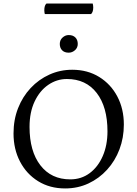

<svg xmlns="http://www.w3.org/2000/svg" viewBox="-20 -1047 771 1079"><path d="M346 12Q260 12 194.5 -28.5Q129 -69 92.5 -139Q56 -209 56 -297Q56 -374 81.5 -439Q107 -504 152.5 -552.5Q198 -601 258 -628Q318 -655 386 -655Q472 -655 537.5 -614.5Q603 -574 639.5 -504.5Q676 -435 676 -347Q676 -273 651.5 -208Q627 -143 582 -93.5Q537 -44 477 -16Q417 12 346 12ZM375 -39Q437 -39 484 -74Q531 -109 557.5 -170Q584 -231 584 -309Q584 -446 523.5 -524.5Q463 -603 356 -603Q299 -603 251 -570Q203 -537 174.5 -476.5Q146 -416 146 -334Q146 -197 207 -118Q268 -39 375 -39ZM366 -751Q342 -751 329 -764.5Q316 -778 316 -800Q316 -822 331.5 -836Q347 -850 366 -850Q390 -850 403.5 -836.5Q417 -823 417 -800Q417 -779 401.5 -765Q386 -751 366 -751ZM492 -968H232Q231 -971 230 -976.5Q229 -982 229 -989Q229 -1017 241 -1027H501Q502 -1024 503 -1018Q504 -1012 504 -1005Q504 -980 492 -968Z"/></svg>

Font: Petrona
Style: Regular
Weight: 400
Designer: Ringo R. Seeber
Foundry: Ringo R. Seeber
Version: Version 2.001; ttfautohint (v1.8.3)